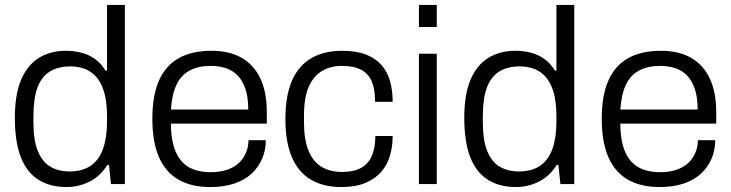

<svg xmlns="http://www.w3.org/2000/svg" viewBox="-20 -743 2950 775"><path d="M248 12Q183 12 136 -17Q89 -46 64.5 -107.5Q40 -169 40 -268Q40 -361 65 -420.5Q90 -480 136.5 -509Q183 -538 246 -538Q280 -538 310 -530Q340 -522 364 -504.5Q388 -487 406 -458H412V-723H484V0H428L420 -77H413Q385 -32 341.5 -10Q298 12 248 12ZM260 -51Q314 -51 347.5 -75Q381 -99 396.5 -144Q412 -189 412 -254V-272Q412 -334 399.5 -374Q387 -414 365.5 -436Q344 -458 318 -466.5Q292 -475 265 -475Q215 -475 181.5 -454.5Q148 -434 131.5 -390Q115 -346 115 -275V-250Q115 -176 133 -132.5Q151 -89 183.5 -70Q216 -51 260 -51Z M828 12Q753 12 701 -17.5Q649 -47 622 -108Q595 -169 595 -263Q595 -358 622 -418.5Q649 -479 702 -508.5Q755 -538 834 -538Q907 -538 956.5 -509Q1006 -480 1031.5 -425Q1057 -370 1057 -290V-244H670Q670 -175 689 -131Q708 -87 743.5 -67.5Q779 -48 831 -48Q869 -48 897.5 -58Q926 -68 944.5 -85.5Q963 -103 973 -127Q983 -151 983 -177H1053Q1053 -138 1038.5 -103.5Q1024 -69 996.5 -43Q969 -17 927 -2.5Q885 12 828 12ZM670 -301H982Q982 -351 970.5 -384.5Q959 -418 939 -438.5Q919 -459 891.5 -468Q864 -477 830 -477Q781 -477 746 -458.5Q711 -440 692.5 -401Q674 -362 670 -301Z M1358 12Q1285 12 1234.5 -18Q1184 -48 1158 -109Q1132 -170 1132 -263Q1132 -355 1158 -416Q1184 -477 1235.5 -507.5Q1287 -538 1362 -538Q1417 -538 1455.5 -523.5Q1494 -509 1518.5 -482Q1543 -455 1554 -417Q1565 -379 1565 -332H1494Q1494 -383 1480.5 -414.5Q1467 -446 1437.5 -461.5Q1408 -477 1360 -477Q1315 -477 1280.5 -457Q1246 -437 1226.5 -393.5Q1207 -350 1207 -275V-251Q1207 -180 1225 -135.5Q1243 -91 1277.5 -70Q1312 -49 1360 -49Q1410 -49 1439.5 -66.5Q1469 -84 1482 -116.5Q1495 -149 1495 -194H1565Q1565 -152 1554 -114.5Q1543 -77 1518.5 -49Q1494 -21 1454.5 -4.5Q1415 12 1358 12Z M1671 -634V-723H1743V-634ZM1671 0V-526H1743V0Z M2062 12Q1997 12 1950 -17Q1903 -46 1878.5 -107.5Q1854 -169 1854 -268Q1854 -361 1879 -420.5Q1904 -480 1950.5 -509Q1997 -538 2060 -538Q2094 -538 2124 -530Q2154 -522 2178 -504.5Q2202 -487 2220 -458H2226V-723H2298V0H2242L2234 -77H2227Q2199 -32 2155.5 -10Q2112 12 2062 12ZM2074 -51Q2128 -51 2161.5 -75Q2195 -99 2210.5 -144Q2226 -189 2226 -254V-272Q2226 -334 2213.5 -374Q2201 -414 2179.5 -436Q2158 -458 2132 -466.5Q2106 -475 2079 -475Q2029 -475 1995.5 -454.5Q1962 -434 1945.5 -390Q1929 -346 1929 -275V-250Q1929 -176 1947 -132.5Q1965 -89 1997.5 -70Q2030 -51 2074 -51Z M2642 12Q2567 12 2515 -17.5Q2463 -47 2436 -108Q2409 -169 2409 -263Q2409 -358 2436 -418.5Q2463 -479 2516 -508.5Q2569 -538 2648 -538Q2721 -538 2770.5 -509Q2820 -480 2845.5 -425Q2871 -370 2871 -290V-244H2484Q2484 -175 2503 -131Q2522 -87 2557.5 -67.5Q2593 -48 2645 -48Q2683 -48 2711.5 -58Q2740 -68 2758.5 -85.5Q2777 -103 2787 -127Q2797 -151 2797 -177H2867Q2867 -138 2852.5 -103.5Q2838 -69 2810.5 -43Q2783 -17 2741 -2.5Q2699 12 2642 12ZM2484 -301H2796Q2796 -351 2784.5 -384.5Q2773 -418 2753 -438.5Q2733 -459 2705.5 -468Q2678 -477 2644 -477Q2595 -477 2560 -458.5Q2525 -440 2506.5 -401Q2488 -362 2484 -301Z"/></svg>

Font: Archivo SemiBold Light
Style: Regular
Weight: 300
Version: Version 2.001